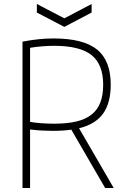

<svg xmlns="http://www.w3.org/2000/svg" viewBox="-20 -944 633 964"><path d="M165 -924 303 -852 440 -924V-881L303 -809L165 -881ZM338 -293Q296 -287 246 -287Q220 -287 191.5 -288.5Q163 -290 131 -294V0H93V-735Q135 -743 173.5 -747Q212 -751 248 -751Q398 -751 467 -695.5Q536 -640 536 -519Q536 -427 497.5 -373.5Q459 -320 377 -300L551 0H508ZM252 -323Q317 -323 363.5 -334Q410 -345 440 -369Q470 -393 484 -430Q498 -467 498 -519Q498 -621 439.5 -667.5Q381 -714 252 -714Q224 -714 192 -711.5Q160 -709 131 -704V-332Q152 -328 186 -325.5Q220 -323 252 -323Z"/></svg>

Font: Encode Sans Narrow
Style: Thin
Weight: 250
Designer: Pablo Impallari, Andres Torresi
Foundry: Pablo Impallari, Andres Torresi
Version: Version 1.000; ttfautohint (v1.00) -l 8 -r 50 -G 200 -x 14 -